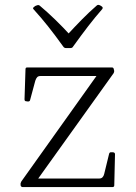

<svg xmlns="http://www.w3.org/2000/svg" viewBox="-20 -763 556 783"><path d="M396 -736Q401 -732 397 -726Q368 -693 339.5 -656Q311 -619 278 -573Q275 -567 267 -567H249Q242 -567 238 -573Q205 -619 176 -655.5Q147 -692 117 -725Q112 -730 118 -734Q121 -737 123.5 -738.5Q126 -740 130 -741Q137 -744 142 -740Q172 -715 204.5 -683.5Q237 -652 270 -616H250Q283 -652 314 -683.5Q345 -715 374 -740Q379 -745 386 -742Q389 -741 391 -739.5Q393 -738 396 -736ZM425 -136Q427 -143 434 -142H441Q449 -141 449 -134L446 -7Q446 0 438 0H73Q66 0 64 -7V-10Q63 -16 67 -23L384 -468L388 -453H145Q136 -453 131.5 -448Q127 -443 124 -434L103 -356Q102 -349 94 -349L87 -350Q80 -350 80 -358L84 -481Q84 -488 91 -488H436Q443 -488 444 -481L445 -477Q447 -471 443 -464L123 -17L111 -35H385Q393 -35 398 -40Q403 -45 405 -54Z"/></svg>

Font: Hahmlet ExtraLight
Style: Regular
Weight: 250
Designer: Minjoo Ham & Mark Frömberg
Foundry: hypertype
Version: Version 1.002